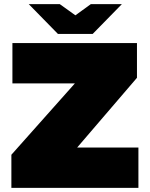

<svg xmlns="http://www.w3.org/2000/svg" viewBox="-20 -908 724 928"><path d="M35 0V-160L342 -505H40V-700H642V-532L353 -195H649V0ZM260 -744 314 -812 419 -888H569L428 -744ZM260 -744 119 -888H269L375 -812L428 -744Z"/></svg>

Font: REM Medium Black
Style: Regular
Weight: 900
Version: Version 1.005;gftools[0.9.28]